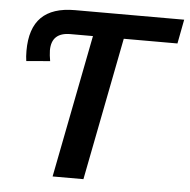

<svg xmlns="http://www.w3.org/2000/svg" viewBox="-50 -738 778 788"><g transform="rotate(5 338.5 -344.0)"><path d="M437 -588.4 322.3 0H195.3L310.1 -588.4H217.3Q139.2 -588.4 139.2 -514.6Q139.6 -504.4 140.6 -493.7Q141.6 -482.9 144 -470.7L46.4 -462.4Q43.5 -480 43.5 -504.4Q43.5 -597.2 89.1 -642.6Q134.8 -688 227.1 -688H677.2L658.2 -588.4Z"/></g></svg>

Font: Arimo SemiBold
Style: Italic
Weight: 600
Italic angle: -12°
Version: Version 1.33